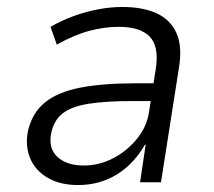

<svg xmlns="http://www.w3.org/2000/svg" viewBox="-20 -523 615 551"><path d="M204 8Q152 8 116.5 -13Q81 -34 66.5 -69Q52 -104 60 -146Q72 -199 109 -229Q146 -259 210.5 -271.5Q275 -284 369 -284H433L425 -233H360Q285 -233 236 -225.5Q187 -218 161 -198.5Q135 -179 127 -141Q118 -98 144.5 -73Q171 -48 221 -48Q264 -48 304 -68.5Q344 -89 373 -124.5Q402 -160 408 -204L427 -325Q437 -389 410 -417.5Q383 -446 321 -446Q280 -446 236.5 -434.5Q193 -423 143 -395L125 -446Q158 -465 193 -477.5Q228 -490 263 -496.5Q298 -503 331 -503Q389 -503 429 -485Q469 -467 486.5 -428Q504 -389 493 -325L442 0H382L398 -108H396Q377 -74 348.5 -47.5Q320 -21 283.5 -6.5Q247 8 204 8Z"/></svg>

Font: Nunito Sans 7pt SemiCondensed Light
Style: Italic
Weight: 300
Width: 4
Italic angle: -9°
Designer: Vernon Adams
Foundry: Vernon Adams
Version: Version 3.101;gftools[0.9.27]